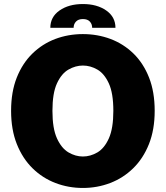

<svg xmlns="http://www.w3.org/2000/svg" viewBox="-20 -919 822 952"><path d="M391 13Q319.5 13 255.2 -11.5Q191 -36 141.5 -84.5Q92 -133 63.5 -204.5Q35 -276 35 -369.5Q35 -463.5 63.2 -534.5Q91.5 -605.5 140.8 -653.5Q190 -701.5 254.2 -725.8Q318.5 -750 391 -750Q463.5 -750 528 -725.8Q592.5 -701.5 641.8 -653.5Q691 -605.5 719 -534.5Q747 -463.5 747 -369.5Q747 -276 718.5 -204.5Q690 -133 640.2 -84.5Q590.5 -36 526.2 -11.5Q462 13 391 13ZM391 -143Q428 -143 462.8 -163.2Q497.5 -183.5 519.8 -233Q542 -282.5 542 -369.5Q542 -457 519.5 -505.8Q497 -554.5 462.5 -574.2Q428 -594 391 -594Q354.5 -594 319.8 -574.2Q285 -554.5 262.5 -505.8Q240 -457 240 -369.5Q240 -282 262.5 -232.8Q285 -183.5 319.8 -163.2Q354.5 -143 391 -143ZM229.5 -781Q229.5 -835 275.2 -867Q321 -899 391 -899Q461 -899 506.8 -867Q552.5 -835 552.5 -781H437Q437 -799.5 425.5 -812Q414 -824.5 391 -824.5Q368.5 -824.5 356.8 -812Q345 -799.5 345 -781Z"/></svg>

Font: Epilogue Black
Style: Regular
Weight: 900
Designer: Tyler Finck
Foundry: Etcetera Type Co
Version: Version 2.111; ttfautohint (v1.8.3)